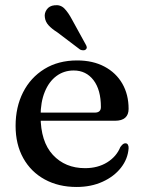

<svg xmlns="http://www.w3.org/2000/svg" viewBox="-20 -714 559 745"><path d="M479 -291.5Q479 -269 465.8 -257.2Q452.5 -245.5 427 -245.5H107.5V-277H347.5Q371.5 -277 371.5 -298.5Q371.5 -365.5 342.8 -403Q314 -440.5 266 -440.5Q228 -440.5 199 -419Q170 -397.5 153.8 -357.8Q137.5 -318 137.5 -264Q137.5 -164.5 185.2 -113Q233 -61.5 310 -61.5Q359.5 -61.5 395.8 -84Q432 -106.5 447 -143.5Q453 -151.5 457.2 -154.8Q461.5 -158 466.5 -158Q473.5 -158 476.5 -152.2Q479.5 -146.5 479 -138.5Q476 -97 449.2 -63Q422.5 -29 378 -8.8Q333.5 11.5 277 11.5Q207 11.5 153.5 -17.8Q100 -47 70.2 -100.5Q40.5 -154 40.5 -225.5Q40.5 -298.5 69.5 -355.8Q98.5 -413 152.2 -446.2Q206 -479.5 279.5 -479.5Q340.5 -479.5 385.5 -455.5Q430.5 -431.5 454.8 -389.2Q479 -347 479 -291.5ZM259.5 -638 312 -542.5Q315.5 -537 316.5 -531.8Q317.5 -526.5 313 -522Q309 -518.5 302.8 -518.8Q296.5 -519 291 -521.5L202.5 -588.5Q181 -602 168.5 -615.8Q156 -629.5 154 -647Q151.5 -663 161.5 -677.2Q171.5 -691.5 191.5 -693.5Q214.5 -696.5 229.8 -681Q245 -665.5 259.5 -638Z"/></svg>

Font: Fraunces 17pt
Style: Regular
Weight: 400
Version: Version 1.000;[b76b70a41]